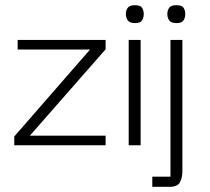

<svg xmlns="http://www.w3.org/2000/svg" viewBox="-20 -560 811 740"><path d="M35 0V-34L327 -369H48V-406H387V-370L95 -37H387V0Z M476 0V-406H522V0ZM500 -471Q480 -471 472.5 -481.5Q465 -492 465 -506Q465 -520 472.5 -530Q480 -540 500 -540Q521 -540 527.5 -530Q534 -520 534 -506Q534 -492 527.5 -481.5Q521 -471 500 -471Z M660 -471Q639 -471 632 -481.5Q625 -492 625 -506Q625 -520 632 -530Q639 -540 660 -540Q681 -540 687.5 -530Q694 -520 694 -506Q694 -492 687.5 -481.5Q681 -471 660 -471ZM637 -406H683V99Q683 124 674 142Q665 160 633 160H567V121H637Z"/></svg>

Font: Darker Grotesque
Style: Regular
Weight: 400
Designer: Gabriel Lam
Foundry: TypeRant
Version: Version 1.000;gftools[0.9.28]